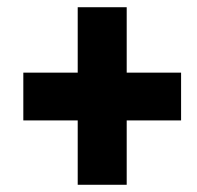

<svg xmlns="http://www.w3.org/2000/svg" viewBox="-20 -617 540 526"><path d="M327.1 -418H476.1V-287.1H327.1V-110.8H192.9V-287.1H43.9V-418H192.9V-597.2H327.1Z"/></svg>

Font: Open Sans Condensed ExtraBold
Style: Italic
Weight: 800
Width: 3
Italic angle: -12°
Designer: Monotype Design Team
Foundry: Monotype Imaging Inc.
Version: Version 3.003; ttfautohint (v1.8.4)